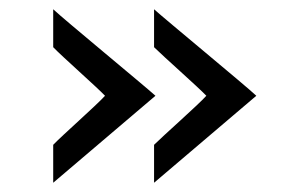

<svg xmlns="http://www.w3.org/2000/svg" viewBox="-20 -449 646 415"><path d="M316 -242C293 -263 117 -408 95 -429V-347C113 -328 189 -261 207 -242C189 -222 113 -155 95 -136V-54ZM534 -242C512 -263 336 -408 313 -429V-347C332 -328 408 -261 426 -242C408 -222 332 -155 313 -136V-54Z"/></svg>

Font: Hejaz
Style: Regular
Weight: 400
Designer: Bandar Raffah (Arabic) and Santiago Orozco (Latin)
Foundry: Caramella and Typemade
Version: Version 1.010;hotconv 1.0.109;makeotfexe 2.5.65596